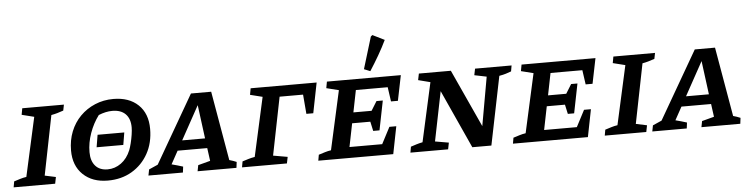

<svg xmlns="http://www.w3.org/2000/svg" viewBox="-57 -1056 5097 1304"><g transform="rotate(-5 2491.5 -404.0)"><path d="M-9 0 -2 -40Q20 -47 41 -53.5Q62 -60 83 -63L172 -465L88 -486L96 -530H380L372 -490Q349 -482 330 -476.5Q311 -471 289 -467L208 -61L283 -45L274 0Z M633 10Q528 10 464.5 -50.5Q401 -111 401 -215Q401 -285 424.5 -344Q448 -403 491 -446.5Q534 -490 592 -514.5Q650 -539 717 -539Q824 -539 886.5 -479.5Q949 -420 949 -315Q949 -220 908.5 -147Q868 -74 797 -32Q726 10 633 10ZM638 -66Q688 -66 730 -96.5Q772 -127 795 -183Q802 -201 809 -229Q816 -257 820.5 -286.5Q825 -316 825 -336Q825 -395 793.5 -427Q762 -459 703 -459Q659 -459 610 -439Q571 -387 548 -322Q525 -257 525 -193Q525 -133 554.5 -99.5Q584 -66 638 -66ZM576 -222 590 -306H772L758 -222Z M1466 -57Q1492 -50 1515 -40L1510 0H1245L1253 -41L1336 -63L1324 -151H1122L1073 -62Q1093 -57 1112 -51.5Q1131 -46 1150 -40L1145 0H910L918 -41L979 -68L1246 -530H1384ZM1159 -218H1315L1285 -447Z M2103 -530 2062 -324H2015L2004 -456H1844L1765 -61L1863 -44L1854 0H1548L1555 -40Q1577 -47 1596.5 -53Q1616 -59 1640 -63L1729 -465L1645 -486L1653 -530Z M2068 0 2075 -40Q2097 -47 2118 -53.5Q2139 -60 2160 -63L2249 -465L2165 -486L2173 -530H2677L2642 -358H2595L2581 -456H2364L2334 -306H2458L2497 -369H2540L2500 -169H2457L2443 -233H2319L2287 -74H2510L2569 -187H2616L2579 0ZM2473 -575 2431 -592 2497 -809 2508 -818 2589 -778Q2565 -728 2535.5 -677Q2506 -626 2473 -575Z M3183 -530H3432L3425 -490Q3406 -483 3388.5 -477.5Q3371 -472 3343 -467L3248 0H3118L2937 -398L2869 -61L2962 -45L2953 0H2696L2703 -40Q2724 -47 2743.5 -53Q2763 -59 2784 -63L2873 -465L2791 -486L2800 -530H3018L3198 -137L3257 -469L3174 -486Z M3395 0 3402 -40Q3424 -47 3445 -53.5Q3466 -60 3487 -63L3576 -465L3492 -486L3500 -530H4004L3969 -358H3922L3908 -456H3691L3661 -306H3785L3824 -369H3867L3827 -169H3784L3770 -233H3646L3614 -74H3837L3896 -187H3943L3906 0Z M4021 0 4028 -40Q4050 -47 4071 -53.5Q4092 -60 4113 -63L4202 -465L4118 -486L4126 -530H4410L4402 -490Q4379 -482 4360 -476.5Q4341 -471 4319 -467L4238 -61L4313 -45L4304 0Z M4901 -57Q4927 -50 4950 -40L4945 0H4680L4688 -41L4771 -63L4759 -151H4557L4508 -62Q4528 -57 4547 -51.5Q4566 -46 4585 -40L4580 0H4345L4353 -41L4414 -68L4681 -530H4819ZM4594 -218H4750L4720 -447Z"/></g></svg>

Font: Piazzolla SC SemiBold
Style: Italic
Weight: 600
Italic angle: -11.3°
Designer: Juan Pablo del Peral
Foundry: Huerta Tipografica
Version: Version 1.330